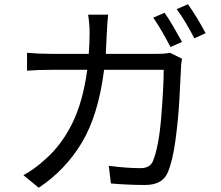

<svg xmlns="http://www.w3.org/2000/svg" viewBox="-20 -844 1040 902"><path d="M477 -591H715Q756 -591 779 -596L835 -568Q830 -539 830 -519Q828 -467 822.5 -372.5Q817 -278 804 -183Q791 -88 769 -36Q745 25 662 25Q586 25 501 18L491 -65Q577 -54 640 -54Q684 -54 698 -86Q726 -153 737.5 -294.5Q749 -436 749 -516H469Q442 -303 364.5 -174Q287 -45 162 38L90 -21Q142 -49 192 -95Q267 -160 318 -261.5Q369 -363 390 -516H222Q162 -516 107 -512V-596Q164 -591 221 -591H397Q401 -640 401 -692Q401 -709 399 -733Q397 -757 394 -775H488Q486 -758 484.5 -735.5Q483 -713 482 -694Q480 -640 477 -591ZM700 -761 753 -784Q773 -756 795.5 -717Q818 -678 835 -647L781 -623Q765 -654 743 -692.5Q721 -731 700 -761ZM810 -801 863 -824Q884 -795 907.5 -756Q931 -717 946 -688L893 -664Q876 -697 854 -734.5Q832 -772 810 -801Z"/></svg>

Font: Noto Sans CJK KR Regular (TTF)
Style: Regular
Weight: 400
Designer: Ryoko NISHIZUKA 西塚涼子 (kana & ideographs); Paul D. Hunt (Latin, Greek & Cyrillic); Wenlong ZHANG 张文龙 (bopomofo); Sandoll 
Foundry: Adobe Systems Incorporated
Version: Version 1.004;PS 1.004;hotconv 1.0.82;makeotf.lib2.5.63406